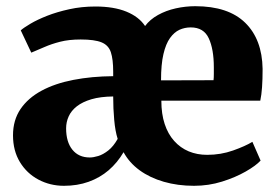

<svg xmlns="http://www.w3.org/2000/svg" viewBox="-20 -589 900 620"><path d="M186.5 11Q142 11 104.2 -9Q66.5 -29 44.2 -65.8Q22 -102.5 22 -152Q22 -201 46.2 -236.8Q70.5 -272.5 114 -296Q157.5 -319.5 216.8 -331Q276 -342.5 345.5 -343V-357.5Q345.5 -397.5 338 -420.2Q330.5 -443 308 -452.2Q285.5 -461.5 240.5 -461.5Q202.5 -461.5 174.2 -454.2Q146 -447 123.8 -437.2Q101.5 -427.5 81 -419L47 -491Q56.5 -499.5 78.5 -512.5Q100.5 -525.5 132.2 -538Q164 -550.5 203.8 -559.2Q243.5 -568 288 -568Q347.5 -568 388 -551.5Q428.5 -535 448.5 -505Q464 -526 490 -540.5Q516 -555 547.5 -562Q579 -569 610.5 -569Q717 -569 771.8 -515.5Q826.5 -462 828 -366.5Q828 -332.5 826.2 -307.5Q824.5 -282.5 820.5 -264H501Q501 -221 511.8 -188.5Q522.5 -156 542.5 -133.8Q562.5 -111.5 589.5 -100.2Q616.5 -89 649 -89Q693 -89 732.5 -103Q772 -117 795 -131L821.5 -70.5Q806.5 -54 773.2 -35Q740 -16 696.8 -2.5Q653.5 11 606.5 11Q554 11 509 -2Q464 -15 430.8 -39.2Q397.5 -63.5 379 -97.5Q359 -63.5 330.8 -39.2Q302.5 -15 266.2 -2Q230 11 186.5 11ZM500 -329.5 669.5 -330Q670.5 -337.5 670.5 -350.5Q670.5 -363.5 670.5 -371.5Q670.5 -430 654.2 -465.2Q638 -500.5 596 -500.5Q576.5 -500.5 559.5 -492.8Q542.5 -485 529 -466.2Q515.5 -447.5 507.8 -414.5Q500 -381.5 500 -329.5ZM270 -80.5Q281.5 -80.5 297.2 -85.2Q313 -90 329.8 -103.2Q346.5 -116.5 360 -140.5Q352 -165.5 348.8 -201.8Q345.5 -238 345.5 -277.5Q304 -277 275.2 -268.5Q246.5 -260 228.2 -245.8Q210 -231.5 201.8 -213.2Q193.5 -195 193.5 -174.5Q193.5 -130.5 213.8 -105.5Q234 -80.5 270 -80.5Z"/></svg>

Font: Merriweather 20pt Black
Style: Regular
Weight: 900
Version: Version 2.100